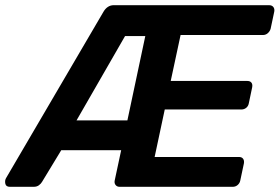

<svg xmlns="http://www.w3.org/2000/svg" viewBox="-58 -720 1078 740"><path d="M-20 0Q-35 0 -37.5 -12Q-40 -24 -35 -33L341 -675Q348 -687 358 -693.5Q368 -700 380 -700H979Q990 -700 995.5 -693Q1001 -686 999 -675L985 -609Q982 -599 974 -592Q966 -585 955 -585H638L600 -408H895Q906 -408 911 -401.5Q916 -395 914 -384L901 -322Q899 -311 891 -304.5Q883 -298 872 -298H577L538 -115H863Q874 -115 879 -108Q884 -101 882 -90L868 -24Q866 -14 858 -7Q850 0 839 0H403Q393 0 387.5 -7Q382 -14 384 -24L409 -141H178L104 -19Q100 -12 92 -6Q84 0 72 0ZM237 -256H433L502 -581H424Z"/></svg>

Font: Rubik Light Medium
Style: Italic
Weight: 500
Italic angle: -12°
Version: Version 2.104